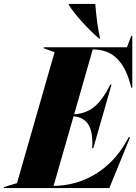

<svg xmlns="http://www.w3.org/2000/svg" viewBox="-76 -951 689 971"><path d="M575 -257H582L477 0H-56V-5L10 -25L200 -687L145 -707V-712H566L588 -770H593V-508H588L581 -533Q558 -615 512.5 -658Q467 -701 393 -701L299 -373Q362 -377 403.5 -413Q445 -449 482 -523H488L396 -202H390Q391 -211 391 -228Q391 -296 366.5 -327.5Q342 -359 296 -363L195 -11Q310 -12 405.5 -70Q501 -128 559 -229ZM272 -926V-931H406Q413 -835 430 -756H425Q382 -793 339 -840.5Q296 -888 272 -926Z"/></svg>

Font: Nyght Serif Dark Italic
Style: Regular
Weight: 800
Italic angle: -16°
Designer: Maksym Kobuzan
Version: Version 0.400